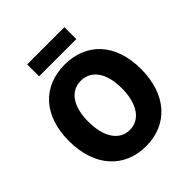

<svg xmlns="http://www.w3.org/2000/svg" viewBox="-249 -1103 1284 1284"><g transform="rotate(-45 393.0 -461.0)"><path d="M393 14C596 14 734 -132 734 -376C734 -619 596 -758 393 -758C190 -758 52 -620 52 -376C52 -132 190 14 393 14ZM393 -140C295 -140 235 -231 235 -376C235 -520 295 -605 393 -605C491 -605 552 -520 552 -376C552 -231 491 -140 393 -140ZM217 -823H569V-936H217Z"/></g></svg>

Font: Noto Sans Korean Black
Style: Bold
Weight: 900
Designer: Ryoko NISHIZUKA (kana & ideographs); Paul D. Hunt (Latin, Greek & Cyrillic); Wenlong ZHANG (bopomofo); Sandoll Communica
Foundry: Adobe Systems Incorporated
Version: Version 1.000;PS 1;hotconv 1.0.78;makeotf.lib2.5.61930